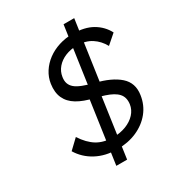

<svg xmlns="http://www.w3.org/2000/svg" viewBox="-203 -908 1036 1125"><g transform="rotate(-30 314.5 -345.5)"><path d="M306 10Q226 10 164.5 -23Q103 -56 68 -114L131 -174Q168 -117 212.5 -90Q257 -63 323 -63Q368 -63 407 -78Q446 -93 471 -120Q496 -147 501 -182Q504 -204 499.5 -222Q495 -240 482.5 -254Q470 -268 450 -279Q430 -290 402.5 -299Q375 -308 339 -317Q273 -332 230.5 -357.5Q188 -383 170 -422.5Q152 -462 160 -517Q166 -558 188.5 -593Q211 -628 245.5 -653.5Q280 -679 324 -693Q368 -707 416 -707Q497 -707 549.5 -676.5Q602 -646 629 -594L566 -539Q542 -583 502 -609Q462 -635 405 -635Q361 -635 325 -620Q289 -605 266.5 -578.5Q244 -552 239 -518Q235 -493 241.5 -474.5Q248 -456 264.5 -442Q281 -428 311.5 -416Q342 -404 385 -393Q436 -381 475 -363Q514 -345 540.5 -321.5Q567 -298 577.5 -267Q588 -236 582 -197Q573 -135 535.5 -88.5Q498 -42 439 -16Q380 10 306 10ZM252 91 317 -363 385 -330 325 91ZM406 -330 339 -363 399 -782H471Z"/></g></svg>

Font: Lexend Light
Style: Italic
Weight: 300
Italic angle: -8.13011°
Designer: Bonnie Shaver-Troup, Thomas Jockin
Foundry: Lexend
Version: Version 1.007